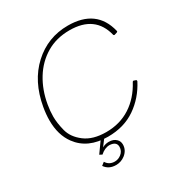

<svg xmlns="http://www.w3.org/2000/svg" viewBox="-214 -902 1188 1257"><g transform="rotate(-30 380.5 -273.5)"><path d="M299 201Q244 201 216 160L239 142Q260 177 303 177Q329 177 351 160Q377 140 377 108Q377 69 326 66Q289 66 255 97L236 87L308 -14L327 -2L282 58Q305 45 332 45Q368 45 388 66Q404 82 404 106Q404 149 367 178Q337 201 299 201ZM346 14Q194 14 119 -88Q66 -160 66 -270Q66 -315 75 -367Q106 -544 217 -646Q328 -748 480 -748Q695 -748 741 -558L742 -555Q741 -551 735 -548Q717 -542 715 -542Q711 -542 708 -546Q667 -716 474 -716Q374 -716 298 -670.5Q222 -625 173.5 -546Q125 -467 108 -367Q100 -321 100 -279Q100 -231 115.5 -170Q131 -109 191 -63.5Q251 -18 351 -18Q455 -18 534.5 -69.5Q614 -121 664 -215Q667 -221 672 -221L690 -215Q693 -213 693 -209V-205Q642 -106 554.5 -46Q467 14 346 14Z"/></g></svg>

Font: YamahaIndonesia935. App Thin
Style: Italic
Weight: 100
Italic angle: -10°
Designer: Dalton Maag Ltd
Foundry: Dalton Maag Ltd
Version: Version 1.002; January 01, 2024; Regular/Italic